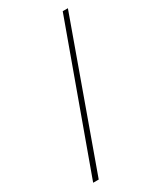

<svg xmlns="http://www.w3.org/2000/svg" viewBox="-184 -775 696 837"><g transform="rotate(-30 164.0 -357.0)"><path d="M310 -714 53 0H25L284 -714Z"/></g></svg>

Font: Noto Sans Lao Looped ExtraCondensed Thin
Style: Regular
Weight: 100
Width: 2
Designer: Mark Frömberg, Ben Mitchell
Foundry: The Fontpad Ltd
Version: Version 1.002; ttfautohint (v1.8.4.7-5d5b)